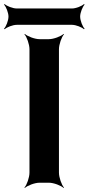

<svg xmlns="http://www.w3.org/2000/svg" viewBox="-66 -905 439 951"><path d="M226 -50V-661C226 -685 239 -722 251 -735L249 -737C236 -725 200 -711 176 -711H130C106 -711 70 -725 57 -737L55 -735C67 -722 80 -685 80 -661V-50C80 -26 67 11 55 24L57 26C70 14 106 0 130 0H176C200 0 236 14 249 26L251 24C239 11 226 -26 226 -50ZM331 -823C331 -842 343 -872 353 -882L350 -885C340 -875 310 -863 291 -863H17C-3 -863 -33 -875 -43 -885L-46 -882C-36 -872 -24 -842 -24 -823C-24 -803 -36 -773 -46 -763L-43 -760C-33 -770 -3 -782 17 -782H291C310 -782 340 -770 350 -760L353 -763C343 -773 331 -803 331 -823Z"/></svg>

Font: Asimov
Style: EdgeNar
Weight: 500
Designer: Google
Version: Version 2.000980: 2014